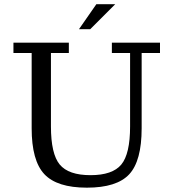

<svg xmlns="http://www.w3.org/2000/svg" viewBox="-20 -867 811 900"><path d="M128.4 -618.7H43V-667H302.7V-618.7H218.8V-274.4Q218.8 -145.5 260 -95.7Q301.3 -45.9 404.3 -45.9Q507.3 -45.9 548.6 -95.7Q589.8 -145.5 589.8 -274.4V-618.7H504.4V-667H730V-618.7H644V-265.6Q644 -112.8 585.7 -50Q527.3 12.7 387.2 12.7Q247.1 12.7 187.7 -50.8Q128.4 -114.3 128.4 -265.6ZM431.6 -847.2H520L402.8 -730H350.1Z"/></svg>

Font: KhunPaOh
Style: Regular
Weight: 400
Designer: Khon Soe Zaw Thu
Version: Version 1.00 July 11, 2016, initial release